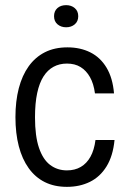

<svg xmlns="http://www.w3.org/2000/svg" viewBox="-20 -717 496 746"><path d="M240 9Q191 9 154 -9.5Q117 -28 91.5 -63.5Q66 -99 53 -149Q40 -199 40 -262Q40 -324 53 -374Q66 -424 91.5 -459.5Q117 -495 154.5 -514Q192 -533 242 -533Q292 -533 331 -513.5Q370 -494 394 -454Q418 -414 423 -354H349Q344 -392 329.5 -417.5Q315 -443 293 -456.5Q271 -470 240 -470Q211 -470 188 -457.5Q165 -445 149 -420Q133 -395 124.5 -355.5Q116 -316 116 -261Q116 -188 131.5 -142.5Q147 -97 175 -76Q203 -55 240 -55Q271 -55 294 -68.5Q317 -82 331.5 -108Q346 -134 351 -173H425Q419 -111 394 -70.5Q369 -30 329.5 -10.5Q290 9 240 9ZM237 -611Q217 -611 203.5 -622.5Q190 -634 190 -654Q190 -674 203 -685.5Q216 -697 237 -697Q257 -697 270.5 -685.5Q284 -674 284 -654Q284 -634 270.5 -622.5Q257 -611 237 -611Z"/></svg>

Font: Mona Sans SemiCondensed
Style: Regular
Weight: 400
Width: 4
Designer: Deni Anggara
Foundry: GitHub
Version: Version 2.000